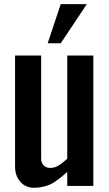

<svg xmlns="http://www.w3.org/2000/svg" viewBox="-20 -891 524 920"><path d="M271 -683.6H208.5L271 -871.1H396ZM302.2 -67.4Q283.7 -51.3 275.1 -43.9Q266.6 -36.6 249 -24.2Q231.4 -11.7 218 -6.1Q204.6 -0.5 184.6 4.2Q164.6 8.8 143.1 8.8Q102.1 8.8 77.1 -20.3Q52.2 -49.3 52.2 -92.3V-625H177.2V-130.4Q177.2 -110.8 189.2 -98.6Q201.2 -86.4 220.2 -86.4Q230.5 -86.4 240.2 -88.9Q250 -91.3 259.5 -97.4Q269 -103.5 274.4 -107.2Q279.8 -110.8 289.8 -119.6Q299.8 -128.4 302.2 -130.4V-625H427.2V0H302.2Z"/></svg>

Font: OswaldRegular
Style: Regular
Weight: 400
Designer: vernon adams
Foundry: vernon adams
Version: Version 1.000